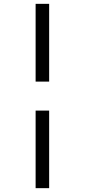

<svg xmlns="http://www.w3.org/2000/svg" viewBox="-20 -889 442 1000"><path d="M236 -869V-464H165.5V-869ZM236 -313V91H165.5V-313Z"/></svg>

Font: Merriweather 60pt
Style: Regular
Weight: 400
Version: Version 2.100